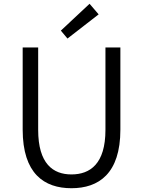

<svg xmlns="http://www.w3.org/2000/svg" viewBox="-20 -983 756 1016"><path d="M358 13C502 13 617 -64 617 -297V-732H538V-296C538 -116 457 -60 358 -60C261 -60 182 -116 182 -296V-732H100V-297C100 -64 214 13 358 13ZM337 -779 502 -907 454 -963 302 -821Z"/></svg>

Font: Noto Sans KR DemiLight
Style: Regular
Weight: 350
Designer: Ryoko NISHIZUKA 西塚涼子 (kana, bopomofo & ideographs); Paul D. Hunt (Latin, Greek & Cyrillic); Sandoll Communications 산돌커뮤니
Foundry: Adobe
Version: Version 2.004;hotconv 1.0.118;makeotfexe 2.5.65603